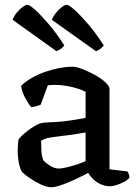

<svg xmlns="http://www.w3.org/2000/svg" viewBox="-20 -779 580 803"><path d="M194 4Q175 4 149 -8.5Q123 -21 101 -36.5Q79 -52 72 -60Q65 -70 59.5 -95Q54 -120 54 -151Q54 -163 55 -173.5Q56 -184 57 -194Q59 -199 69.5 -209.5Q80 -220 95.5 -232Q111 -244 126.5 -253Q142 -262 153 -264Q160 -266 177.5 -267Q195 -268 217 -269Q231 -270 246 -271.5Q261 -273 276.5 -275.5Q292 -278 307.5 -280.5Q323 -283 338 -286V-395Q313 -408 276.5 -416Q240 -424 211 -424Q202 -424 194 -423.5Q186 -423 180 -422L150 -341Q146 -340 137.5 -336.5Q129 -333 110 -331Q101 -342 87 -366.5Q73 -391 68 -420Q88 -439 114.5 -454Q141 -469 170.5 -479Q200 -489 229 -494.5Q258 -500 283 -500Q299 -500 325 -490Q351 -480 377 -465.5Q403 -451 420.5 -435Q438 -419 438 -407V-71L513 -62Q515 -59 518 -52.5Q521 -46 521 -36Q515 -27 500 -19Q485 -11 468.5 -5.5Q452 0 440 0Q421 0 402.5 -8Q384 -16 370.5 -29Q357 -42 349 -56Q327 -44 297 -30Q267 -16 239.5 -6Q212 4 194 4ZM226 -74Q237 -74 258.5 -79Q280 -84 302.5 -91.5Q325 -99 338 -105V-225Q316 -221 290 -217Q264 -213 243 -211Q217 -208 191 -204Q165 -200 152 -190Q152 -174 153 -150.5Q154 -127 161 -109Q169 -99 188.5 -86.5Q208 -74 226 -74ZM216 -565 33 -696Q38 -711 49.5 -725.5Q61 -740 74 -749.5Q87 -759 94 -759Q104 -759 128 -737Q152 -715 184.5 -677Q217 -639 249 -589Q245 -583 236 -576Q227 -569 216 -565ZM381 -565 197 -696Q202 -710 213.5 -724.5Q225 -739 238 -749Q251 -759 259 -759Q268 -759 292.5 -737Q317 -715 349.5 -677Q382 -639 414 -589Q410 -583 400 -575Q390 -567 381 -565Z"/></svg>

Font: Texturina Medium 12pt Medium
Style: Regular
Weight: 500
Version: Version 1.002